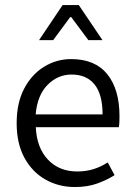

<svg xmlns="http://www.w3.org/2000/svg" viewBox="-20 -733 534 765"><path d="M278.3 12.2Q213.9 12.2 161.1 -17.6Q108.4 -47.4 77.4 -104.2Q46.4 -161.1 46.4 -242.2Q46.4 -323.2 76.4 -380.1Q106.4 -437 156 -467.3Q205.6 -497.6 263.2 -497.6Q358.9 -497.6 407.5 -437.3Q456.1 -377 456.1 -270Q456.1 -257.8 455.6 -246.6Q455.1 -235.4 453.6 -226.1H122.6Q126.5 -144 171.1 -96.9Q215.8 -49.8 287.6 -49.8Q322.8 -49.8 352.5 -59.1Q382.3 -68.4 409.2 -85.9L436.5 -35.2Q405.8 -15.6 366.9 -1.7Q328.1 12.2 278.3 12.2ZM122.1 -277.3H388.7Q388.7 -356.4 356.9 -396.2Q325.2 -436 265.1 -436Q210.4 -436 169.7 -395Q128.9 -354 122.1 -277.3ZM135.7 -573.2 229.5 -712.9H293.9L388.2 -573.2H332L263.7 -665H259.8L191.9 -573.2Z"/></svg>

Font: Varta Light
Style: Regular
Weight: 400
Version: Version 1.004